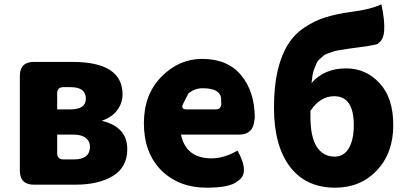

<svg xmlns="http://www.w3.org/2000/svg" viewBox="-20 -856 1888 890"><path d="M137 0Q72 0 72 -65V-504Q72 -569 137 -569H316Q548 -569 548 -418Q548 -379 524 -346Q501 -314 452 -296Q570 -268 570 -164Q570 -81 503 -40Q436 0 331 0ZM245 -349H307Q378 -349 378 -399Q378 -452 307 -452H274Q245 -452 245 -423ZM245 -146Q245 -117 274 -117H322Q397 -117 397 -176Q397 -201 378 -216Q359 -232 321 -232H245Z M937 14Q810 14 728 -66Q647 -147 647 -285Q647 -418 728 -500Q809 -583 917 -583Q1035 -583 1098 -507Q1161 -431 1161 -309L1159 -297Q1153 -232 1088 -232H819Q842 -122 961 -122Q1019 -122 1081 -158Q1140 -51 1082 -17Q1049 14 937 14ZM829 -375Q816 -349 845 -349H981Q1010 -349 1005 -387Q1010 -447 920 -447Q881 -447 853 -422Z M1419 -314Q1419 -222 1448 -176Q1478 -130 1531 -130Q1574 -130 1597 -169Q1620 -208 1620 -276Q1620 -410 1529 -410Q1464 -410 1419 -342ZM1534 14Q1398 14 1324 -83Q1250 -181 1250 -357Q1250 -456 1267 -529Q1285 -603 1315 -650Q1345 -698 1392 -729Q1440 -761 1490 -776Q1541 -792 1609 -801Q1697 -812 1748 -836Q1781 -681 1733 -656Q1743 -650 1646 -637Q1615 -633 1601 -631Q1588 -629 1564 -625Q1541 -622 1531 -619Q1522 -616 1505 -610Q1488 -605 1481 -599Q1475 -593 1464 -584Q1453 -575 1448 -564Q1444 -554 1438 -540Q1432 -526 1429 -509L1424 -471Q1483 -539 1584 -539Q1677 -539 1740 -470Q1803 -402 1803 -276Q1803 -147 1727 -66Q1651 14 1534 14Z"/></svg>

Font: Swei Half Moon CJK SC
Style: Black
Weight: 900
Version: Version 2.071